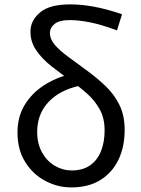

<svg xmlns="http://www.w3.org/2000/svg" viewBox="-20 -829 634 863"><path d="M300.4 13.4Q239 13.4 183.5 -16Q128 -45.3 93.3 -100.8Q58.6 -156.2 58.6 -233.4Q58.6 -303.8 90.6 -356.7Q122.5 -409.5 175.9 -444.5Q229.4 -479.4 293.8 -495L337.8 -443.5Q248.5 -424.4 197.8 -370.3Q147.1 -316.2 147.1 -236Q147.1 -182.9 169.1 -143.7Q191 -104.5 226.6 -83.7Q262.2 -62.9 302.4 -62.9Q351.7 -62.9 384.5 -85.7Q417.3 -108.4 433.7 -148.9Q450.2 -189.4 450.2 -243.6Q450.2 -296.6 429.1 -335.9Q407.9 -375.2 373.2 -406.6Q338.4 -438 297.6 -466.6Q253.7 -498.1 212 -530.7Q170.3 -563.3 143.6 -601.6Q116.9 -639.8 116.9 -687.2Q116.9 -736.7 159.9 -773Q202.8 -809.3 295.4 -809.3Q346.4 -809.3 403.7 -798.7Q461.1 -788 528.5 -765L505.9 -692.5Q436.9 -718 385.4 -728.4Q333.9 -738.7 294.1 -738.7Q246.6 -738.7 225.5 -721.5Q204.4 -704.2 204.4 -681.8Q204.4 -652.5 226.9 -626.7Q249.4 -600.9 286.4 -573.8Q323.3 -546.8 367.1 -514.6Q413.8 -480.6 453.3 -443.3Q492.7 -406 516.5 -358.1Q540.3 -310.3 540.3 -245Q540.3 -168.1 511.8 -109.8Q483.4 -51.6 430 -19.1Q376.7 13.4 300.4 13.4Z"/></svg>

Font: Noto Sans TC
Style: Regular
Weight: 100
Designer: Ryoko NISHIZUKA 西塚涼子 (kana, bopomofo & ideographs); Paul D. Hunt (Latin, Greek & Cyrillic); Sandoll Communications 산돌커뮤니
Foundry: Adobe
Version: Version 2.004;hotconv 1.0.118;makeotfexe 2.5.65603